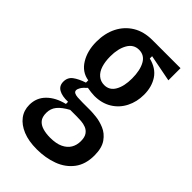

<svg xmlns="http://www.w3.org/2000/svg" viewBox="-211 -599 827 827"><g transform="rotate(45 202.0 -185.5)"><path d="M184 157Q134 157 99 142.5Q64 128 45 103Q26 78 26 44Q26 1 55.5 -28.5Q85 -58 135 -70V-83Q99 -82 79 -93.5Q59 -105 59 -130Q59 -156 78.5 -170.5Q98 -185 131 -196V-210Q87 -217 62.5 -257Q38 -297 38 -352Q38 -404 58 -443.5Q78 -483 115 -505.5Q152 -528 204 -528H375V-454L252 -478V-464Q300 -452 322.5 -418Q345 -384 345 -336Q345 -293 327 -257.5Q309 -222 275.5 -201.5Q242 -181 197 -181Q188 -181 175.5 -182.5Q163 -184 153 -186Q136 -171 130 -160.5Q124 -150 124 -143Q124 -135 131 -131Q138 -127 150.5 -126Q163 -125 182 -125H228Q240 -125 264.5 -122.5Q289 -120 315.5 -109Q342 -98 360.5 -72Q379 -46 379 0Q379 54 352.5 89Q326 124 281.5 140.5Q237 157 184 157ZM189 81Q226 81 249 70Q272 59 283 40.5Q294 22 294 -2Q294 -26 285 -39Q276 -52 262 -57.5Q248 -63 233 -64Q218 -65 207 -65H166Q133 -47 117.5 -28Q102 -9 102 17Q102 42 113 55.5Q124 69 144 75Q164 81 189 81ZM194 -244Q226 -244 242.5 -273Q259 -302 259 -349Q259 -398 242.5 -428Q226 -458 193 -458Q160 -458 142.5 -427.5Q125 -397 125 -350Q125 -319 132.5 -295Q140 -271 156 -257.5Q172 -244 194 -244Z"/></g></svg>

Font: Bricolage Grotesque 36pt Condensed
Style: Regular
Weight: 400
Width: 3
Designer: Mathieu Triay
Foundry: Atelier Triay
Version: Version 1.001;gftools[0.9.33.dev8+g029e19f]